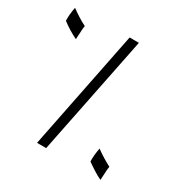

<svg xmlns="http://www.w3.org/2000/svg" viewBox="-285 -795 900 927"><g transform="rotate(30 165.0 -331.0)"><path d="M403.3 -74.2Q400.4 -59.6 400.4 -49.8L397.5 2Q375 -8.8 353.5 -22.5Q332 -36.1 311.5 -50.8Q310.5 -67.4 312.5 -87.9Q314.5 -108.4 318.4 -127Q339.8 -111.3 361.3 -98.1Q382.8 -85 403.3 -74.2ZM-39.1 -603.5Q-42 -587.9 -42 -578.1L-44.9 -527.3Q-67.4 -538.1 -89.8 -551.8Q-110.4 -564.5 -130.9 -580.1Q-131.8 -595.7 -129.9 -616.7Q-127.9 -637.7 -124 -656.2Q-102.5 -640.6 -81.1 -627Q-59.6 -613.3 -39.1 -603.5ZM227.5 -664.1 93.8 0H43L175.8 -664.1Z"/></g></svg>

Font: Thabit-Oblique
Style: Oblique
Weight: 500
Designer: Regenerated by Nadim Shaikli
Foundry: MAK Alagha
Version: 0.01